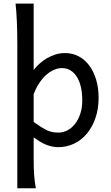

<svg xmlns="http://www.w3.org/2000/svg" viewBox="-20 -801 611 1061"><path d="M166 -127Q190.9 -109.4 209.2 -97.9Q227.5 -86.4 242.7 -79.8Q257.8 -73.2 271.7 -70.8Q285.6 -68.4 302.7 -68.4Q328.6 -68.4 352.3 -80.6Q376 -92.8 394.3 -116Q412.6 -139.2 423.6 -172.1Q434.6 -205.1 434.6 -246.6Q434.6 -287.1 427 -320.1Q419.4 -353 404.8 -376.2Q390.1 -399.4 369.4 -412.1Q348.6 -424.8 322.3 -424.8Q301.3 -424.8 279.3 -415.5Q257.3 -406.2 236.6 -388.2Q215.8 -370.1 197.8 -343Q179.7 -315.9 166 -280.8ZM166 -781.2V-414.6Q180.2 -432.6 198.7 -449.5Q217.3 -466.3 239.5 -479.2Q261.7 -492.2 286.9 -500Q312 -507.8 339.4 -507.8Q380.9 -507.8 415.3 -489.5Q449.7 -471.2 473.9 -438.2Q498 -405.3 511.5 -360.1Q524.9 -314.9 524.9 -261.2Q524.9 -198.7 507.3 -148.2Q489.7 -97.7 459.7 -62Q429.7 -26.4 389.2 -7.1Q348.6 12.2 302.7 12.2Q283.2 12.2 265.9 8.3Q248.5 4.4 232.2 -2.4Q215.8 -9.3 199.7 -19.3Q183.6 -29.3 166 -41.5V73.2Q166 102.5 166.7 126.2Q167.5 149.9 168.9 169.9Q170.4 189.9 172.9 206.8Q175.3 223.6 178.2 239.3H75.7V-551.8Q75.7 -623 73.2 -680.9Q70.8 -738.8 65.9 -781.2Z"/></svg>

Font: Andika
Style: Regular
Weight: 400
Designer: Victor Gaultney, Annie Olsen, Julie Remington, Don Collingsworth, Eric Hays
Foundry: SIL International
Version: Version 1.001